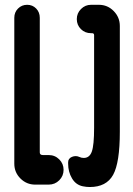

<svg xmlns="http://www.w3.org/2000/svg" viewBox="-20 -750 540 780"><path d="M381.8 -730.5Q417 -730.5 441.9 -705.1Q466.8 -679.7 466.8 -644.5V-214.8Q466.8 -88.9 439.5 -39.6Q412.1 9.8 344.7 9.8Q331.1 9.8 316.4 6.8Q288.1 1 272.5 -25.4Q256.8 -51.8 256.8 -85V-90.8Q256.8 -106.4 272.5 -112.8Q288.1 -119.1 302.7 -112.3Q310.5 -108.4 320.3 -108.4Q343.8 -108.4 353 -134.3Q362.3 -160.2 362.3 -230.5V-607.4Q362.3 -615.2 353.5 -615.2H349.6Q325.2 -615.2 308.6 -631.8Q292 -648.4 292 -672.4Q292 -696.3 309.1 -713.4Q326.2 -730.5 349.6 -730.5ZM177.7 -120.1Q203.1 -120.1 220.7 -102.5Q238.3 -85 238.3 -60.1Q238.3 -35.2 220.7 -17.6Q203.1 0 177.7 0H123Q87.9 0 63 -24.9Q38.1 -49.8 38.1 -85V-677.7Q38.1 -700.2 53.2 -715.3Q68.4 -730.5 90.3 -730.5Q112.3 -730.5 127 -715.3Q141.6 -700.2 141.6 -677.7V-130.9Q141.6 -120.1 154.3 -120.1Z"/></svg>

Font: Rounded-X Mgen+ 1m bold
Style: Bold
Weight: 700
Designer: [Source Han Sans]
Ryoko NISHIZUKA  (kana & ideographs); Paul D. Hunt (Latin, Greek & Cyrillic); Wenlong ZHANG  (bopomofo
Version: Version 1.059.20150602